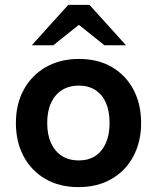

<svg xmlns="http://www.w3.org/2000/svg" viewBox="-20 -757 642 785"><path d="M301 8Q223 8 165.5 -25.5Q108 -59 76.5 -118Q45 -177 45 -254Q45 -332 77.5 -391Q110 -450 168 -483Q226 -516 303 -516Q381 -516 438 -482.5Q495 -449 526 -390Q557 -331 557 -254Q557 -177 525 -117.5Q493 -58 435.5 -25Q378 8 301 8ZM302 -101Q341 -101 369 -119Q397 -137 412.5 -171.5Q428 -206 428 -254Q428 -303 413 -337Q398 -371 369.5 -389Q341 -407 302 -407Q263 -407 234 -389Q205 -371 189 -337Q173 -303 173 -254Q173 -206 189 -171.5Q205 -137 234 -119Q263 -101 302 -101ZM407 -572 283 -671 259 -737H346L495 -572ZM110 -572 259 -737H346L322 -671L198 -572Z"/></svg>

Font: REM Medium Medium
Style: Regular
Weight: 500
Version: Version 1.005;gftools[0.9.28]